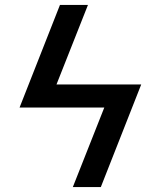

<svg xmlns="http://www.w3.org/2000/svg" viewBox="-20 -755 640 775"><path d="M274 0 401 -321H59L222 -735H335L208 -414H550L387 0Z"/></svg>

Font: Iosevka Curly SmBdExObl
Style: Regular
Weight: 600
Width: 7
Italic angle: -9°
Monospace: yes
Designer: Belleve Invis
Foundry: Belleve Invis
Version: Version 11.1.0; ttfautohint (v1.8.3)